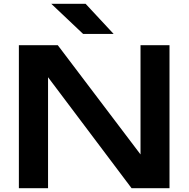

<svg xmlns="http://www.w3.org/2000/svg" viewBox="-20 -987 989 1007"><path d="M283 -750H79V0H232V-582L670 0H869V-750H717V-177ZM429 -967H249L416 -809H576Z"/></svg>

Font: Bounded Med
Style: Regular
Weight: 500
Designer: Vlad Churkin
Version: Version 3.0